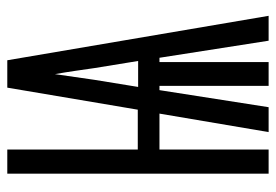

<svg xmlns="http://www.w3.org/2000/svg" viewBox="-138 -638 775 540"><g transform="rotate(-90 250.0 -367.5)"><path d="M32 0V-735H100V-368H212L274 -735H351L476 0H406L358 -307H346V0H279V-307H267L219 0H149L201 -307H100V0ZM349 -367 329 -490Q325 -518 321 -545.5Q317 -573 312 -601Q308 -573 304 -545.5Q300 -518 296 -490L276 -367Z"/></g></svg>

Font: Iosevka MaddieWtf
Style: Regular
Weight: 400
Monospace: yes
Designer: Belleve Invis
Foundry: Belleve Invis
Version: Version 31.3.0; ttfautohint (v1.8.3)